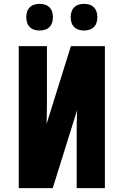

<svg xmlns="http://www.w3.org/2000/svg" viewBox="-20 -974 640 994"><path d="M253 0H77V-735H223V-441Q223 -414 222.5 -387Q222 -360 221 -332L347 -735H523V0H377V-294Q377 -321 377.5 -348Q378 -375 379 -403ZM415 -816Q401 -816 387.5 -820Q374 -824 364 -834Q354 -844 350 -857.5Q346 -871 346 -885Q346 -899 350 -912.5Q354 -926 364 -936Q374 -946 387.5 -950Q401 -954 415 -954Q429 -954 442.5 -950Q456 -946 466 -936Q476 -926 480 -912.5Q484 -899 484 -885Q484 -871 480 -857.5Q476 -844 466 -834Q456 -824 442.5 -820Q429 -816 415 -816ZM185 -816Q171 -816 157.5 -820Q144 -824 134 -834Q124 -844 120 -857.5Q116 -871 116 -885Q116 -899 120 -912.5Q124 -926 134 -936Q144 -946 157.5 -950Q171 -954 185 -954Q199 -954 212.5 -950Q226 -946 236 -936Q246 -926 250 -912.5Q254 -899 254 -885Q254 -871 250 -857.5Q246 -844 236 -834Q226 -824 212.5 -820Q199 -816 185 -816Z"/></svg>

Font: Iosevka Aile Heavy
Style: Regular
Weight: 900
Designer: Belleve Invis
Foundry: Belleve Invis
Version: Version 31.1.0; ttfautohint (v1.8.4)